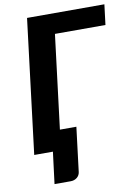

<svg xmlns="http://www.w3.org/2000/svg" viewBox="-97 -788 734 1022"><g transform="rotate(-10 270.0 -277.0)"><path d="M527 -615.5H254L191.5 -109H280.5L251 131Q248.5 149 234.5 160.2Q220.5 171.5 200.5 171.5H113L134.5 0H33.5L122.5 -725H540.5Z"/></g></svg>

Font: Lato Heavy
Style: Italic
Weight: 800
Italic angle: -7°
Designer: Lukasz Dziedzic
Foundry: tyPoland Lukasz Dziedzic
Version: Version 2.007; 2014-02-27